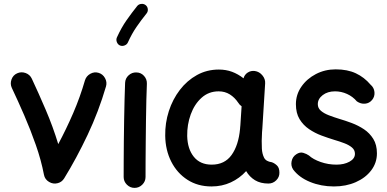

<svg xmlns="http://www.w3.org/2000/svg" viewBox="-20 -896 1958 972"><path d="M66.9 -524.9Q87.4 -534.2 109.4 -526.4Q131.3 -518.6 141.1 -497.6Q174.8 -425.8 211.4 -340.3Q248 -254.9 274.9 -166.5Q315.4 -242.2 350.6 -323.5Q385.7 -404.8 410.2 -489.7Q417 -511.2 437.3 -522.5Q457.5 -533.7 479 -527.3Q500.5 -521 511.7 -500.5Q522.9 -480 516.6 -458.5Q479.5 -331.5 423.6 -213.4Q367.7 -95.2 304.7 7.3Q293 25.9 272.5 31.2Q249.5 37.6 228.3 24.9Q207 12.2 202.6 -11.2Q188.5 -85 161.6 -161.6Q134.8 -238.3 102.8 -312Q70.8 -385.7 40 -450.7Q30.3 -471.2 38.1 -493.4Q45.9 -515.6 66.9 -524.9Z M670.9 -529.3Q693.8 -528.8 709.2 -511.7Q724.6 -494.6 723.6 -471.7Q722.2 -438 720.9 -389.6Q719.7 -341.3 719 -286.6Q718.3 -231.9 717.8 -177.7Q717.3 -123.5 717 -77.1Q716.8 -30.8 716.8 0Q716.8 22.5 700.4 38.8Q684.1 55.2 661.1 55.2Q638.7 55.2 622.3 38.8Q606 22.5 606 0Q606 -30.8 606.2 -77.4Q606.4 -124 606.9 -178.5Q607.4 -232.9 608.4 -288.1Q609.4 -343.3 610.6 -392.3Q611.8 -441.4 613.3 -476.6Q614.3 -499.5 631.3 -514.9Q648.4 -530.3 670.9 -529.3ZM717.3 -870.1Q727.1 -862.3 728.3 -849.6Q729.5 -836.9 721.7 -827.6Q694.3 -793.5 670.9 -759.5Q647.5 -725.6 627.4 -681.2Q622.6 -670.4 610.4 -665.8Q598.1 -661.1 586.9 -666Q576.2 -670.9 571.5 -683.1Q566.9 -695.3 571.8 -706.5Q594.2 -755.9 620.6 -793.5Q647 -831.1 674.3 -865.2Q682.1 -875 695.1 -876.2Q708 -877.4 717.3 -870.1Z M1338.9 33.2Q1298.8 33.2 1271 16.4Q1243.2 -0.5 1226.1 -29.8Q1192.9 6.8 1148.4 27.3Q1104 47.9 1050.8 47.9Q981.4 47.9 929 14.2Q876.5 -19.5 846.9 -77.9Q817.4 -136.2 816.4 -209Q815.4 -273.4 834.7 -333.3Q854 -393.1 890.4 -440.7Q926.8 -488.3 977.1 -516.1Q1027.3 -543.9 1087.9 -543.9Q1124 -543.9 1154.8 -532.5Q1185.5 -521 1212.9 -499.5Q1217.8 -518.1 1233.9 -528.6Q1250 -539.1 1270 -536.6Q1293 -533.2 1308.3 -514.6Q1323.7 -496.1 1322.3 -474.1L1308.1 -245.6Q1307.6 -236.3 1306.6 -227.1Q1305.2 -206.5 1304.9 -182.6Q1304.7 -158.7 1305.7 -143.6Q1307.1 -117.7 1316.7 -98.1Q1326.2 -78.6 1356 -74.7Q1370.1 -69.8 1382.3 -58.1Q1394.5 -46.4 1394.5 -22Q1395 0.5 1378.4 16.8Q1361.8 33.2 1338.9 33.2ZM1051.8 -62.5Q1117.2 -62.5 1152.3 -111.3Q1187.5 -160.2 1195.3 -243.7Q1195.8 -247.6 1195.8 -251Q1195.8 -253.9 1196.3 -256.3Q1196.8 -258.8 1196.8 -261.2L1203.1 -357.9Q1192.4 -365.2 1186 -376Q1168.5 -402.3 1143.6 -418Q1118.7 -433.6 1086.9 -433.6Q1036.6 -433.6 1000.5 -401.1Q964.4 -368.7 945.6 -316.9Q926.8 -265.1 927.7 -207.5Q929.2 -142.1 961.2 -102.3Q993.2 -62.5 1051.8 -62.5Z M1863.8 -390.1Q1849.6 -373 1828.1 -371.1Q1806.6 -369.1 1786.6 -382.8Q1766.1 -407.2 1736.8 -420.4Q1707.5 -433.6 1675.8 -433.6Q1638.7 -433.6 1613.8 -414.6Q1588.9 -395.5 1588.9 -368.7Q1588.9 -348.6 1604.5 -335.2Q1620.1 -321.8 1645 -312.3Q1669.9 -302.7 1697.3 -294.4Q1727.5 -285.6 1760.7 -273.2Q1793.9 -260.7 1822.8 -241.5Q1851.6 -222.2 1869.9 -192.6Q1888.2 -163.1 1888.2 -119.6Q1888.2 -71.8 1859.4 -33.7Q1830.6 4.4 1781.2 26.1Q1731.9 47.9 1670.4 47.9Q1605.5 47.9 1549.8 25.1Q1494.1 2.4 1463.9 -38.1Q1451.7 -57.1 1456.3 -79.8Q1460.9 -102.5 1479.5 -114.7Q1498 -127.4 1515.1 -122.3Q1532.2 -117.2 1543.9 -108.9Q1564.9 -89.4 1603.3 -75.9Q1641.6 -62.5 1683.1 -62.5Q1722.2 -62.5 1749.5 -77.6Q1776.9 -92.8 1776.9 -117.2Q1776.9 -136.7 1761.7 -149.4Q1746.6 -162.1 1722.7 -171.1Q1698.7 -180.2 1671.9 -188Q1641.6 -197.3 1607.9 -209.7Q1574.2 -222.2 1544.7 -242.2Q1515.1 -262.2 1496.6 -292.7Q1478 -323.2 1478 -368.7Q1478 -417 1505.6 -457Q1533.2 -497.1 1579.1 -521Q1625 -544.9 1679.7 -544.9Q1738.8 -544.9 1781.5 -524.9Q1824.2 -504.9 1856 -467.3Q1873.5 -452.6 1875.7 -429.9Q1877.9 -407.2 1863.8 -390.1Z"/></svg>

Font: Mikhak-DS2-FD SemiBold
Style: Regular
Weight: 600
Designer: Amin Abedi
Version: Version 3.2